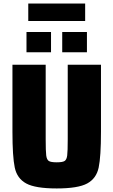

<svg xmlns="http://www.w3.org/2000/svg" viewBox="-20 -1052 638 1080"><path d="M50 -311V-688H237V-269Q237 -201 240 -177.5Q243 -154 254.5 -146.5Q266 -139 299 -139Q332 -139 343.5 -146.5Q355 -154 358 -177.5Q361 -201 361 -269V-688H548V-311Q548 -171 535 -109.5Q522 -48 470.5 -20Q419 8 299 8Q179 8 127.5 -20Q76 -48 63 -109.5Q50 -171 50 -311ZM129 -758V-872H267V-758ZM330 -758V-872H469V-758ZM139 -934V-1032H459V-934Z"/></svg>

Font: Saira Semi Condensed ExtraBold
Style: Regular
Weight: 800
Width: 4
Designer: Hector Gatti with collaboration of the Omnibus-Type team
Foundry: Omnibus-Type
Version: Version 1.001; ttfautohint (v1.8)